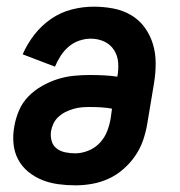

<svg xmlns="http://www.w3.org/2000/svg" viewBox="-20 -548 540 576"><path d="M206 8Q180 8 154.5 4.5Q129 1 106.5 -8Q84 -17 65 -32.5Q46 -48 34.5 -69.5Q23 -91 20.5 -117Q18 -143 23 -169Q27 -193 37 -216.5Q47 -240 65 -258.5Q83 -277 106 -290Q129 -303 152.5 -310.5Q176 -318 200.5 -320.5Q225 -323 249 -323Q270 -323 291 -322Q312 -321 332 -318Q336 -339 334.5 -360Q333 -381 322 -398Q311 -415 292.5 -423.5Q274 -432 252 -432Q235 -432 217.5 -426Q200 -420 186 -408Q172 -396 162 -380.5Q152 -365 145 -348L48 -385Q62 -417 83.5 -444.5Q105 -472 133.5 -491.5Q162 -511 195 -519.5Q228 -528 261 -528Q291 -528 320 -522.5Q349 -517 373.5 -502.5Q398 -488 414.5 -465Q431 -442 439 -415Q447 -388 447 -358Q447 -328 442 -298L422 -178Q418 -153 409.5 -128Q401 -103 386 -81Q371 -59 350.5 -41Q330 -23 306 -12Q282 -1 256.5 3.5Q231 8 206 8ZM206 -88Q225 -88 245 -96Q265 -104 279.5 -119.5Q294 -135 301.5 -154.5Q309 -174 312 -193L316 -222Q300 -225 283 -226Q266 -227 249 -227Q237 -227 225 -226Q213 -225 201 -221.5Q189 -218 177.5 -212.5Q166 -207 156 -198Q146 -189 140.5 -177.5Q135 -166 133 -154Q131 -139 135 -125Q139 -111 150 -102.5Q161 -94 176 -91Q191 -88 206 -88Z"/></svg>

Font: Iosevka
Style: Bold Italic
Weight: 700
Italic angle: -9°
Monospace: yes
Designer: Belleve Invis
Foundry: Belleve Invis
Version: Version 32.5.0; ttfautohint (v1.8.4)